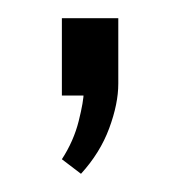

<svg xmlns="http://www.w3.org/2000/svg" viewBox="-20 -107 200 211"><path d="M48 -2H75L72 -6Q72 4 66.5 26Q61 48 48 68L69 84Q90 61 100 34Q110 7 110 -15V-87H48Z"/></svg>

Font: Gemunu Libre ExtraLight ExtraLight
Style: Regular
Weight: 250
Version: Version 1.100